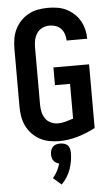

<svg xmlns="http://www.w3.org/2000/svg" viewBox="-64 -785 628 1078"><g transform="rotate(-5 250.0 -245.5)"><path d="M246 8Q299 8 351.5 -7.5Q404 -23 451 -48V-407H250V-307H335V-111Q314 -104 292 -98Q270 -92 248 -92Q227 -92 208 -101Q189 -110 177.5 -127Q166 -144 161.5 -164.5Q157 -185 157 -205V-530Q157 -551 161.5 -571Q166 -591 177.5 -608Q189 -625 208 -634Q227 -643 248 -643Q266 -643 283.5 -637Q301 -631 313 -618Q325 -605 331 -587Q337 -569 337 -551Q337 -551 337 -551Q337 -551 337 -551H453Q453 -551 453 -551.5Q453 -552 453 -552Q453 -578 446.5 -604Q440 -630 427 -653Q414 -676 394 -694Q374 -712 350.5 -723.5Q327 -735 300.5 -739Q274 -743 248 -743Q219 -743 191.5 -738Q164 -733 139 -719.5Q114 -706 94.5 -685.5Q75 -665 62.5 -639.5Q50 -614 45.5 -586Q41 -558 41 -530V-205Q41 -177 45.5 -149.5Q50 -122 62 -96.5Q74 -71 93.5 -50.5Q113 -30 137.5 -16.5Q162 -3 190 2.5Q218 8 246 8ZM239 252Q256 235 269 214.5Q282 194 290 171.5Q298 149 302 125.5Q306 102 306 78Q306 67 303 55.5Q300 44 292 36Q284 28 272.5 25Q261 22 250 22Q239 22 228 25Q217 28 209 36Q201 44 197.5 55.5Q194 67 194 78Q194 87 196 96.5Q198 106 203.5 113.5Q209 121 217 126Q225 131 235 133Q229 155 218.5 175Q208 195 193 212Z"/></g></svg>

Font: Iosevka SS09
Style: Bold
Weight: 700
Monospace: yes
Designer: Belleve Invis
Foundry: Belleve Invis
Version: Version 5.2.1; ttfautohint (v1.8.3)